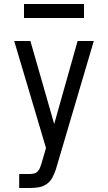

<svg xmlns="http://www.w3.org/2000/svg" viewBox="-20 -725 540 960"><path d="M76 215V145H129Q139 145 150 142.5Q161 140 168.5 132Q176 124 180 114Q184 104 187 94L210 15L51 -520H132L251 -105L368 -520H449L262 113Q261 116 260.5 118Q260 120 259 123Q252 144 241.5 163.5Q231 183 213 195.5Q195 208 173 211.5Q151 215 129 215ZM100 -635V-705H400V-635Z"/></svg>

Font: Zed Sans
Style: Regular
Weight: 400
Designer: Belleve Invis
Foundry: Belleve Invis
Version: Version 1.0.0; ttfautohint (v1.8.4)